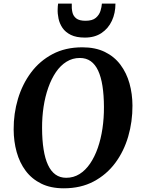

<svg xmlns="http://www.w3.org/2000/svg" viewBox="-20 -1009 765 1039"><path d="M325.1 10Q254.6 10 203.4 -15.2Q152.1 -40.5 119.1 -84.5Q86.2 -128.5 70.2 -186.1Q54.2 -243.8 53.9 -308.6Q53.5 -394.5 77.2 -474Q101 -553.5 147.9 -616.5Q194.9 -679.4 264.4 -716.2Q333.9 -753 425.4 -753Q496.5 -753 547.7 -727.8Q599 -702.6 631.9 -658.5Q664.8 -614.4 680.7 -557.7Q696.5 -501 696.8 -437.9Q697.3 -351.1 673.9 -270.7Q650.5 -190.2 603.6 -127.1Q556.6 -64 486.9 -27Q417.2 10 325.1 10ZM338.2 -46.9Q377.9 -46.9 410.3 -67.1Q442.7 -87.4 467.5 -123.8Q492.3 -160.2 509.2 -208.5Q526 -256.7 534.4 -313.2Q542.8 -369.8 542.5 -430.3Q542.2 -494.3 534.5 -543.6Q526.8 -592.9 511.1 -626.7Q495.4 -660.4 470.9 -677.9Q446.4 -695.3 411.9 -695.3Q372.6 -695.3 340 -675.1Q307.5 -655 282.8 -618.9Q258.2 -582.8 241.3 -534.8Q224.3 -486.8 215.8 -431.1Q207.4 -375.3 207.7 -315.8Q207.9 -250.8 215.9 -200.6Q223.8 -150.5 239.8 -116.3Q255.7 -82.1 280.2 -64.5Q304.8 -46.9 338.2 -46.9ZM439.5 -805.6Q393 -805.6 363.5 -820.1Q334 -834.7 318.1 -858.1Q302.3 -881.6 296.7 -908.5Q291 -935.4 292.1 -960.5Q292.3 -967.9 292.8 -975.3Q293.3 -982.6 294.5 -989.4H368.4Q367 -964.1 371.7 -943.1Q376.3 -922.1 392.8 -909.3Q409.2 -896.6 442.9 -896.6Q480.1 -896.6 498.6 -912.5Q517 -928.4 523.7 -950.1Q530.3 -971.8 531.4 -989.4H604.8Q604.8 -938 585.4 -896.4Q566 -854.8 529.2 -830.2Q492.4 -805.6 439.5 -805.6Z"/></svg>

Font: Merriweather Light
Style: Italic
Weight: 300
Italic angle: -7.8°
Designer: Eben Sorkin
Foundry: Eben Sorkin
Version: Version 2.101